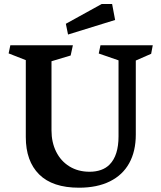

<svg xmlns="http://www.w3.org/2000/svg" viewBox="-20 -896 781 934"><path d="M416 -60.5Q446.3 -60.5 471.2 -69.3Q496.1 -78.1 513.2 -95.7Q556.6 -139.6 556.6 -232.9V-602.5L460.4 -635.7L468.8 -675.8H723.1L715.3 -634.3L640.6 -601.6V-241.2Q640.6 -160.2 608.6 -102.3Q576.7 -44.4 514.6 -13.7Q452.6 17.1 364.3 17.1Q235.4 17.1 170.4 -47.6Q105.5 -112.3 105.5 -229V-603.5L22 -636.2L30.3 -675.8H334.5L323.7 -626L230.5 -598.1V-261.7Q230.5 -203.6 253.2 -158Q275.9 -112.3 317.9 -86.4Q359.9 -60.5 416 -60.5ZM300.3 -780.3 474.6 -876.5H525.4L540 -798.8L311 -728Z"/></svg>

Font: Vesper Libre Medium
Style: Regular
Weight: 500
Designer: Robert Keller & Kimya Gandhi
Foundry: Mota Italic
Version: Version 1.058